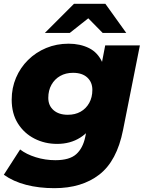

<svg xmlns="http://www.w3.org/2000/svg" viewBox="-32 -779 757 1002"><path d="M252 203Q171 203 104 185.5Q37 168 -12 133L73 1Q105 26 154.5 41.5Q204 57 257 57Q331 57 366 25.5Q401 -6 413 -65L430 -149L468 -290L498 -443L517 -542H698L610 -100Q578 61 486.5 132Q395 203 252 203ZM266 -28Q202 -28 148 -55.5Q94 -83 61.5 -134.5Q29 -186 29 -259Q29 -320 51.5 -373Q74 -426 114.5 -466Q155 -506 209 -528.5Q263 -551 326 -551Q386 -551 432.5 -528Q479 -505 502.5 -452Q526 -399 514 -308Q504 -219 471.5 -156.5Q439 -94 387 -61Q335 -28 266 -28ZM322 -180Q360 -180 388.5 -196Q417 -212 433.5 -241.5Q450 -271 450 -310Q450 -350 423.5 -374.5Q397 -399 349 -399Q311 -399 282 -382.5Q253 -366 236.5 -336.5Q220 -307 220 -268Q220 -228 247.5 -204Q275 -180 322 -180ZM202 -607 354 -759H518L627 -607H504L381 -732H490L332 -607Z"/></svg>

Font: Montserrat Thin ExtraBold
Style: Italic
Weight: 800
Italic angle: -11.3°
Version: Version 9.000